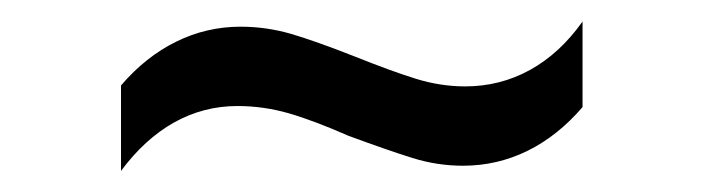

<svg xmlns="http://www.w3.org/2000/svg" viewBox="-20 -371 667 182"><path d="M208 -345.7Q232.4 -345.7 255.9 -338.9Q279.3 -332 316.4 -317.4Q350.6 -303.7 374 -296.4Q397.5 -289.1 420.9 -289.1Q454.1 -289.1 482.4 -304.7Q510.7 -320.3 532.2 -350.6V-269.5Q508.8 -242.2 480 -228Q451.2 -213.9 418.9 -213.9Q394.5 -213.9 371.1 -221.2Q347.7 -228.5 310.5 -242.2Q277.3 -256.8 253.4 -263.7Q229.5 -270.5 205.1 -270.5Q172.9 -270.5 145 -254.9Q117.2 -239.3 94.7 -209V-290Q118.2 -317.4 147 -331.5Q175.8 -345.7 208 -345.7Z"/></svg>

Font: Pretendard Std Variable
Style: Regular
Weight: 400
Designer: Base glyphs from Inter by Rasmus Andersson; Hangeul glyphs from Noto Sans CJK(Source Han Sans) by Jang Soo-young and Kan
Foundry: Kil Hyung-jin
Version: Version 1.309;Glyphs 3.2 (3225)